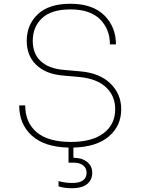

<svg xmlns="http://www.w3.org/2000/svg" viewBox="-20 -768 752 1020"><path d="M364 232Q321 232 291 222V194Q324 204 364 204Q440 204 440 149Q440 125 421.5 110.5Q403 96 370 96H344V16Q215 13 148.5 -48Q82 -109 82 -208H114Q114 -117 175 -65.5Q236 -14 357 -14Q469 -14 530.5 -60.5Q592 -107 592 -188Q592 -258 543.5 -304Q495 -350 401 -359L311 -367Q223 -375 172.5 -423.5Q122 -472 122 -551Q122 -637 181 -692.5Q240 -748 354 -748Q472 -748 534 -686.5Q596 -625 596 -532H564Q564 -613 511.5 -665.5Q459 -718 354 -718Q253 -718 203.5 -671.5Q154 -625 154 -551Q154 -483 196 -443.5Q238 -404 316 -397L406 -389Q510 -380 567 -324Q624 -268 624 -188Q624 -99 558 -43Q492 13 370 16V70Q415 70 442.5 92Q470 114 470 149Q470 189 442 210.5Q414 232 364 232Z"/></svg>

Font: Sora Thin
Style: Regular
Weight: 32
Designer: Jonathan Barnbrook, Julián Moncada
Foundry: Barnbrook Fonts
Version: Version 2.000